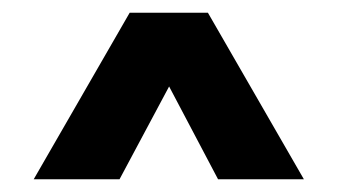

<svg xmlns="http://www.w3.org/2000/svg" viewBox="-20 -614 531 302"><path d="M168 -332H33L184 -594H307L458 -332H323L246 -478Z"/></svg>

Font: Hind Kochi
Style: Bold
Weight: 700
Designer: Dhruvi Tolia
Foundry: Indian Type Foundry
Version: Version 0.702;PS 1.0;hotconv 1.0.81;makeotf.lib2.5.63406